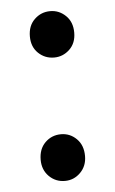

<svg xmlns="http://www.w3.org/2000/svg" viewBox="-43 -516 335 560"><g transform="rotate(-5 124.5 -235.5)"><path d="M59.6 -416Q59.6 -447.3 78.9 -465.8Q98.1 -484.4 125 -484.4Q150.9 -484.4 170.2 -465.8Q189.5 -447.3 189.5 -416Q189.5 -385.3 170.2 -366.9Q150.9 -348.6 125 -348.6Q98.1 -348.6 78.9 -366.9Q59.6 -385.3 59.6 -416ZM59.6 -54.7Q59.6 -86.4 78.6 -105.2Q97.7 -124 125 -124Q151.4 -124 170.4 -105.2Q189.5 -86.4 189.5 -54.7Q189.5 -25.4 170.4 -6.3Q151.4 12.7 125 12.7Q97.7 12.7 78.6 -6.3Q59.6 -25.4 59.6 -54.7Z"/></g></svg>

Font: Pyidaungsu Numbers
Style: Regular
Weight: 400
Designer: Sun Tun
Foundry: MCF
Version: Version 1.083; ttfautohint (v1.8.2)